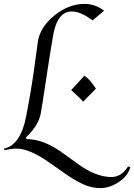

<svg xmlns="http://www.w3.org/2000/svg" viewBox="-66 -772 690 987"><path d="M369 -752Q424 -752 469 -717L410 -667Q349 -713 303 -713Q228 -713 207 -589Q191 -498 170 -357Q149 -216 143 -186Q131 -126 67 -65L71 -57Q157 -57 253 12Q293 40 332 69Q426 138 507 138Q558 138 592 84L604 87Q591 134 543.5 164.5Q496 195 449.5 195Q403 195 359 174Q315 153 273 123.5Q231 94 188 64Q86 -8 19 -8Q-10 -8 -42 0L-46 -8Q41 -26 69 -177Q96 -317 110.5 -425Q125 -533 129 -560Q141 -634 214.5 -693Q288 -752 369 -752ZM300 -309 368 -383Q398 -363 427 -316L361 -249Q353 -261 300 -309Z"/></svg>

Font: Felipa
Style: Regular
Weight: 400
Designer: Javier Alcaraz
Foundry: Fontstage
Version: Version 1.001